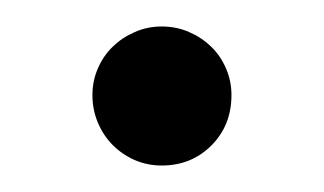

<svg xmlns="http://www.w3.org/2000/svg" viewBox="-20 -417 245 145"><path d="M49.8 -345.2Q49.8 -356 54 -365.5Q58.1 -375 65.2 -381.8Q72.3 -388.7 81.8 -392.8Q91.3 -397 102.1 -397Q113.3 -397 122.8 -392.8Q132.3 -388.7 139.4 -381.8Q146.5 -375 150.6 -365.5Q154.8 -356 154.8 -345.2Q154.8 -322.3 139.6 -307.1Q124.5 -292 102.1 -292Q91.3 -292 81.8 -296.1Q72.3 -300.3 65.2 -307.4Q58.1 -314.5 54 -324.2Q49.8 -334 49.8 -345.2Z"/></svg>

Font: Marcellus
Style: Regular
Weight: 400
Designer: Astigmatic (AOETI)
Foundry: Astigmatic (AOETI)
Version: Version 1.000